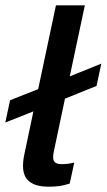

<svg xmlns="http://www.w3.org/2000/svg" viewBox="-62 -694 402 724"><path d="M121 10Q63 10 39.5 -18.5Q16 -47 30 -113L64 -274L-42 -232L-24 -316L82 -358L149 -674H258L201 -406L320 -454L302 -370L183 -322L141 -123Q135 -95 142.5 -85Q150 -75 170 -75Q194 -75 218 -81L201 -2Q181 5 162.5 7.5Q144 10 121 10Z"/></svg>

Font: Kanit
Style: Italic
Weight: 400
Italic angle: -12°
Designer: Katatrad Team
Foundry: CadsonDemak
Version: Version 2.000; ttfautohint (v1.8.3)